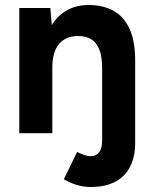

<svg xmlns="http://www.w3.org/2000/svg" viewBox="-20 -532 608 767"><path d="M343 215Q287 215 235 184L288 75Q304 83 317.5 87.5Q331 92 341 92Q388 92 388 29V-256Q388 -307 376.5 -335Q365 -363 344 -375.5Q323 -388 295 -388Q244 -389 216.5 -357Q189 -325 189 -262V0H57V-500H181L187 -432Q211 -471 248.5 -491.5Q286 -512 334 -512Q393 -512 435 -488Q477 -464 499 -413.5Q521 -363 520 -283V38Q520 123 474.5 169Q429 215 343 215Z"/></svg>

Font: Figtree Light
Style: Bold
Weight: 700
Version: Version 2.002